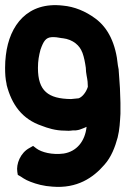

<svg xmlns="http://www.w3.org/2000/svg" viewBox="-23 -613 494 754"><path d="M-3 -347C-3 -324 -2 -304 3 -282V-281V-280C23 -202 64 -145 141 -119C164 -110 195 -100 231 -100C240 -99 251 -99 264 -101H273H275C281 -102 286 -102 298 -107C304 -109 311 -112 317 -115C311 -58 278 -18 227 -10C182 -4 140 -15 120 -30L107 -40L93 -32C57 -13 40 31 45 62L47 74L58 80C60 81 75 93 97 101C120 110 149 118 183 120C280 128 343 85 387 34C414 4 429 -36 439 -73C447 -105 448 -134 450 -166V-167V-209C450 -221 449 -229 449 -238L448 -267C447 -292 444 -316 443 -338V-340L440 -356C432 -441 402 -503 352 -540C313 -569 269 -587 224 -591C86 -607 14 -515 0 -396C-2 -380 -3 -364 -3 -347ZM126 -346C126 -375 130 -395 136 -418C148 -452 157 -465 179 -467C191 -468 206 -466 221 -463H222H223C265 -458 291 -433 300 -407L301 -406V-405C307 -389 311 -368 314 -347C314 -325 320 -306 321 -292L322 -272C315 -250 300 -232 286 -227C276 -226 267 -225 256 -224C166 -225 126 -256 126 -346Z"/></svg>

Font: SolarCharger
Style: 1050
Weight: 1000
Designer: Mew Too
Foundry: Cannot Into Space Fonts/KineticPlasma Fonts
Version: Version 1.100